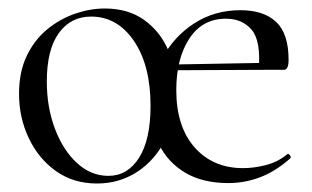

<svg xmlns="http://www.w3.org/2000/svg" viewBox="-20 -419 735 452"><path d="M208.4 13Q153.2 13 112.1 -16Q71 -45 47.9 -93.5Q24.8 -142 24.8 -198Q24.8 -250 43.2 -288Q61.6 -326 91.8 -350.5Q122 -375 157.4 -387Q192.8 -399 226.6 -399Q281.3 -399 318.7 -372.5Q356.2 -346 375.6 -302Q395 -258 395 -207Q395 -141 370.1 -91.5Q345.3 -42 303.1 -14.5Q261 13 208.4 13ZM235.4 -5Q280.2 -5 307.3 -47.5Q334.4 -90 334.4 -170Q334.4 -265 295.4 -322.5Q256.3 -380 194.4 -380Q146.6 -380 118.4 -341Q90.2 -302 90.2 -227Q90.2 -167 109.1 -116.5Q128 -66 160.9 -35.5Q193.8 -5 235.4 -5ZM517.8 12Q457 12 416 -12.5Q374.9 -37 354.7 -78.5Q334.4 -120 334.4 -170Q334.4 -230 361.8 -281.5Q389.2 -333 437.2 -364Q485.2 -395 546 -395Q600.6 -395 630 -367.5Q659.4 -340 659.4 -278Q659.4 -254.6 648.2 -254.6H589Q594.6 -323.2 572.3 -349.1Q550.1 -375 512 -375Q456.2 -375 425.6 -328Q395 -281 395 -207Q395 -120.8 438.2 -72Q481.4 -23.2 552.2 -23.2Q578.3 -23.2 606.4 -30.5Q634.5 -37.8 656.6 -56.2Q658.8 -58.2 662.3 -53.8Q665.8 -49.4 663.6 -46.4Q628 -15 591.8 -1.5Q555.6 12 517.8 12ZM380.2 -253.6 379.2 -267 601 -271V-254.6Z"/></svg>

Font: Cormorant Infant Light
Style: Regular
Weight: 300
Designer: Christian Thalmann (Catharsis Fonts)
Foundry: Catharsis Fonts
Version: Version 4.001